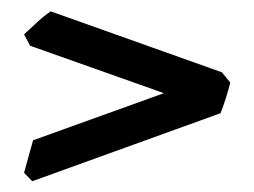

<svg xmlns="http://www.w3.org/2000/svg" viewBox="-20 -434 458 346"><path d="M395 -285.2Q392.1 -273.4 387 -257.1Q381.8 -240.7 377.4 -230L38.1 -107.4L23.4 -122.6Q25.9 -131.8 31.5 -152.1Q37.1 -172.4 39.6 -181.2L275.4 -266.1L34.2 -351.6L23.4 -372.1Q33.2 -380.9 46.1 -393.1Q59.1 -405.3 71.3 -413.6L379.9 -303.7Z"/></svg>

Font: Dai Banna SIL SemiBold
Style: Regular
Weight: 600
Designer: Victor Gaultney
Foundry: SIL International
Version: Version 4.000